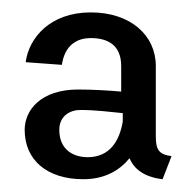

<svg xmlns="http://www.w3.org/2000/svg" viewBox="-20 -703 301 305"><path d="M19.2 -496.7C19.2 -449.2 54.2 -418.3 112.5 -418.3C147.5 -418.3 170.8 -433.3 185.8 -451.7C195.8 -426.7 222.5 -420 238.3 -418.3L252.5 -455C232.5 -457.5 227.5 -465 227.5 -486.7V-598.3C227.5 -646.7 187.5 -683.3 124.2 -683.3C59.2 -683.3 25.8 -642.5 20.8 -604.2L78.3 -600C82.5 -629.2 100 -642.5 124.2 -642.5C150.8 -642.5 172.5 -631.7 172.5 -598.3V-557.5C153.3 -559.2 128.3 -560.8 104.2 -560.8C45 -560.8 19.2 -528.3 19.2 -496.7ZM175 -523.3V-510C170 -480 155 -453.3 119.2 -453.3C96.7 -453.3 74.2 -465 74.2 -496.7C74.2 -519.2 91.7 -528.3 107.5 -528.3C132.5 -528.3 156.7 -525 175 -523.3Z"/></svg>

Font: Boon Medium
Style: Regular
Weight: 500
Designer: Sungsit Sawaiwan
Foundry: FontUni
Version: Version 2.0